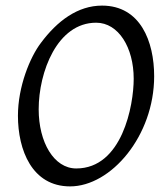

<svg xmlns="http://www.w3.org/2000/svg" viewBox="-20 -650 594 685"><path d="M252 -49C172 -49 118 -143 118 -260C118 -393 184 -569 323 -569C403 -569 457 -480 457 -369C457 -274 416 -49 252 -49ZM344 -630C257 -630 184 -575 126 -497C87 -446 44 -341 44 -237C44 -115 94 15 230 15C376 15 530 -165 530 -378C530 -502 481 -630 344 -630Z"/></svg>

Font: Temporarium
Style: Italic
Weight: 400
Italic angle: -7°
Version: Version 1.1